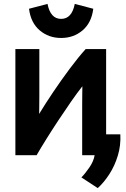

<svg xmlns="http://www.w3.org/2000/svg" viewBox="-20 -785 647 986"><path d="M402 12H466Q461 43 439 75Q417 107 398 126L482 181Q514 152 541.5 109.5Q569 67 585 14.5Q601 -38 598 -95H525V-533H420Q382 -491 338 -432Q294 -373 253 -312Q212 -251 181 -200Q181 -206 181.5 -230.5Q182 -255 182 -290Q182 -325 182 -364Q182 -403 182 -439Q182 -475 182 -500.5Q182 -526 182 -533H59V12H168Q190 -26 219 -72.5Q248 -119 280.5 -168Q313 -217 344.5 -262.5Q376 -308 403 -342Q403 -335 402.5 -309Q402 -283 402 -245.5Q402 -208 402 -166.5Q402 -125 402 -87Q402 -49 402 -22.5Q402 4 402 12ZM294 -590Q358 -590 404 -629Q450 -668 459 -740L364 -765Q349 -688 294 -688Q239 -688 224 -765L129 -740Q138 -668 184 -629Q230 -590 294 -590Z"/></svg>

Font: Repo DemiBold
Style: Regular
Weight: 600
Designer: Stefan Peev
Foundry: Context Ltd
Version: Version 1.502